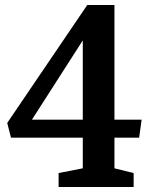

<svg xmlns="http://www.w3.org/2000/svg" viewBox="-20 -750 613 770"><path d="M312 -75V-198H24L9 -257L330 -730H439V-270H548L538 -198H439V-75L516 -56V0H215V-56ZM312 -588 108 -270H312Z"/></svg>

Font: Domine
Style: Bold
Weight: 700
Designer: Pablo Impallari, Rodrigo Fuenzalida, Brenda Gallo
Foundry: Pablo Impallari, Rodrigo Fuenzalida, Brenda Gallo
Version: Version 2.000